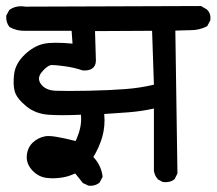

<svg xmlns="http://www.w3.org/2000/svg" viewBox="-29 -584 701 621"><path d="M256.3 16.1 239.7 8.3 238.3 7.8 237.8 6.3Q227.1 -6.3 214.4 -22.9Q204.6 -18.6 195.1 -15.4Q185.5 -12.2 174.8 -10.3Q163.1 -8.3 150.6 -7.6Q138.2 -6.8 125 -8.3Q96.7 -10.7 76.2 -32.2Q55.7 -53.7 57.6 -80.1Q59.6 -106 76.7 -122.6Q92.8 -138.2 116.7 -143.1Q128.4 -145.5 152.6 -141.6Q176.8 -137.7 215.8 -127.9Q218.8 -134.8 221.4 -141.6Q224.1 -148.4 226.3 -155Q228.5 -161.6 230 -168.9Q234.9 -189.5 232.9 -212.9Q167 -210 127.9 -212.9Q85.4 -215.8 55.2 -241Q24.9 -266.1 18.6 -288.6Q12.7 -310.1 16.6 -343.8Q21 -378.9 50.8 -407.2Q80.1 -435.1 112.3 -442.4Q142.6 -448.7 205.6 -442.9L202.6 -484.4H53.7Q24.9 -483.4 2.9 -496.1L2 -496.6L1.5 -497.1Q-9.8 -510.7 -8.8 -531.7V-532.7L-8.3 -534.2L0.5 -550.8L1.5 -551.8L2.4 -552.7Q23.9 -567.4 53.2 -562.5L620.1 -564.5H621.6L623 -563.5L639.6 -553.7H640.1L640.6 -552.7Q653.8 -540 651.4 -520V-518.6L650.9 -517.6L642.1 -501L641.1 -499.5L639.6 -498.5Q615.7 -486.3 586.4 -486.3Q574.2 -486.3 562 -485.8Q549.8 -485.4 538.1 -484.9L544.9 -24.4V-22.9L544.4 -22L536.6 -6.3L536.1 -4.9L535.2 -4.4Q528.3 1.5 519.3 3.7Q510.3 5.9 499.5 4.9H498L497.1 4.4L482.4 -3.4L481.4 -3.9L481 -4.9Q471.2 -16.1 468.8 -31.2V-31.7V-32.2V-232.9Q446.3 -228 425.8 -225.1Q405.3 -222.2 385.7 -220.7Q347.2 -217.8 308.1 -215.3Q310.1 -195.3 308.3 -176.8Q306.6 -158.2 301.8 -141.1Q291.5 -106.4 272.9 -76.2Q297.9 -49.8 302.7 -14.6V-12.7L302.2 -10.7L293.5 5.9L292.5 6.8L292 7.3Q287.1 11.2 281.7 13.4Q276.4 15.6 270.5 16.4Q264.6 17.1 258.3 16.6H257.3ZM468.8 -310.1 462.9 -484.4 278.3 -483.4 281.2 -387.7Q280.8 -370.1 269 -362.3Q257.3 -354.5 237.8 -356.4H236.8L236.3 -356.9Q212.4 -365.2 181.6 -369.6Q150.9 -374 136.7 -373.5Q134.8 -373.5 132.3 -372.6Q129.9 -371.6 127 -369.9Q124 -368.2 120.8 -365.7Q117.7 -363.3 114 -359.6Q110.4 -356 106.4 -351.1Q89.4 -331.1 103.5 -312Q118.2 -292 150.4 -290.5Q185.5 -289.1 256.1 -290.5Q326.7 -292 376.5 -295.9Q423.3 -299.3 468.8 -310.1Z"/></svg>

Font: NaikaiFont
Style: SemiBold
Weight: 600
Version: Version 1.89